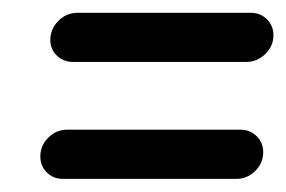

<svg xmlns="http://www.w3.org/2000/svg" viewBox="-20 -408 444 298"><path d="M388.5 -171.9Q388.5 -154.8 376.1 -142.6Q363.7 -130.4 347 -130.4H77.4Q62.6 -130.4 52.6 -140.4Q42.6 -150.4 42.6 -165.2Q42.6 -182.2 55 -194.4Q67.4 -206.7 84.1 -206.7H353.3Q368.1 -206.7 378.3 -196.7Q388.5 -186.7 388.5 -171.9ZM404.4 -353.3Q404.4 -336.7 391.9 -324.3Q379.3 -311.9 362.6 -311.9H93Q78.5 -311.9 68.3 -321.7Q58.1 -331.5 58.1 -345.9Q58.1 -363 70.6 -375.6Q83 -388.1 100 -388.1H369.3Q384.1 -388.1 394.3 -378.1Q404.4 -368.1 404.4 -353.3Z"/></svg>

Font: 26F Galaxy Sans
Style: Bold Italic
Weight: 700
Italic angle: -5°
Designer: C₂₉H₂₅N₃O₅
Version: Version 1.200